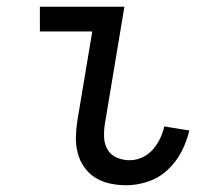

<svg xmlns="http://www.w3.org/2000/svg" viewBox="-20 -540 640 568"><path d="M354 8Q329 8 305.5 3Q282 -2 262.5 -14Q243 -26 229.5 -45Q216 -64 210 -87Q204 -110 204.5 -134.5Q205 -159 209 -184L253 -447H98V-520H348L290 -172Q287 -152 288 -132.5Q289 -113 298.5 -97Q308 -81 326 -73.5Q344 -66 363 -66Q382 -66 400 -74Q418 -82 431.5 -97Q445 -112 453.5 -130Q462 -148 466 -166L540 -154Q533 -123 517.5 -92.5Q502 -62 476.5 -38Q451 -14 418.5 -3Q386 8 354 8Z"/></svg>

Font: Iosevka Extended
Style: Italic
Weight: 400
Width: 7
Italic angle: -9°
Monospace: yes
Designer: Belleve Invis
Foundry: Belleve Invis
Version: Version 32.5.0; ttfautohint (v1.8.4)